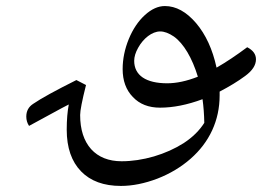

<svg xmlns="http://www.w3.org/2000/svg" viewBox="-20 -360 876 642"><path d="M806.6 -202.1C770 -174.8 735.8 -151.9 704.1 -133.8C690.9 -194.8 668 -244.6 635.7 -282.7C603 -320.8 568.4 -339.8 531.2 -339.8C508.8 -339.8 486.3 -329.6 464.4 -309.6C442.4 -289.6 424.3 -262.7 410.6 -229.5C397 -196.3 390.1 -162.6 390.1 -128.9C390.1 -90.3 401.4 -59.1 424.3 -35.6C446.8 -11.7 477.1 0 515.1 0C558.6 0 606 -9.3 657.2 -28.3C660.6 -3.9 662.6 22.5 663.1 50.8C647 76.2 624.5 98.6 594.7 118.2C564.9 137.2 531.2 152.3 494.6 163.1C457.5 173.8 421.4 179.2 386.7 179.2C343.3 179.2 309.1 165.5 284.7 138.7C260.3 111.3 248 73.2 248 24.4C248 9.8 254.4 -23.4 267.6 -75.7L235.4 -92.3C166 -57.6 117.7 -31.2 90.8 -12.7C75.7 -2.9 67.9 11.2 67.9 29.8C67.9 41 70.8 51.3 77.1 61L186.5 1.5L210 -10.7C205.6 12.2 203.1 40.5 203.1 73.7C203.1 133.8 219.2 180.2 251 212.9C282.7 245.6 327.1 261.7 384.3 261.7C422.9 261.7 463.9 253.4 506.3 237.3C548.8 220.7 585.4 198.7 617.2 170.9C680.2 115.7 714.4 43 714.4 -41V-53.7C747.1 -70.8 775.4 -87.9 799.8 -106C823.7 -123.5 835.9 -142.1 835.9 -161.6C835.9 -178.7 826.2 -191.9 806.6 -202.1ZM539.1 -81.5C468.3 -81.5 428.7 -107.9 428.7 -156.7C428.7 -169.9 433.1 -184.6 441.9 -200.2C459 -231.4 488.3 -254.9 515.6 -254.9C529.8 -254.9 544.9 -249 561.5 -237.8C594.2 -214.4 622.6 -166 641.6 -103.5C604.5 -88.9 570.3 -81.5 539.1 -81.5Z"/></svg>

Font: Noto Naskh Arabic
Style: Regular
Weight: 400
Designer: Monotype Design Team
Foundry: Monotype Imaging Inc.
Version: Version 1.07